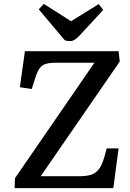

<svg xmlns="http://www.w3.org/2000/svg" viewBox="-20 -966 667 986"><path d="M595 -650 189 -61H386Q422 -61 446 -68Q470 -75 486.5 -95.5Q503 -116 515 -157L528 -204H589L562 0H55L57 -51L465 -644H270Q236 -644 215.5 -638Q195 -632 182.5 -614Q170 -596 159 -559L143 -509L82 -518L108 -703H589ZM179 -918 205 -946 345 -857 487 -945 510 -915 390 -785Q375 -769 363.5 -762Q352 -755 340 -755Q331 -755 325 -756Q319 -757 313 -759Z"/></svg>

Font: Literata 18pt Medium
Style: Italic
Weight: 500
Italic angle: -2°
Designer: Latin by Veronika Burian and Jose Scaglione. Greek by Irene Vlachou. Cyrillic by Vera Evstafieva
Foundry: TypeTogether
Version: Version 3.103;gftools[0.9.29]